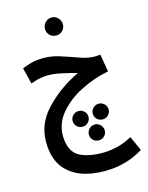

<svg xmlns="http://www.w3.org/2000/svg" viewBox="-182 -831 918 1192"><g transform="rotate(-20 277.0 -235.0)"><path d="M553 222 519 125Q474 144 436 151.5Q398 159 357 159Q269 159 198 125.5Q127 92 127 -4Q127 -94 188 -158Q249 -222 341.5 -259.5Q434 -297 528 -306L519 -420H505Q450 -420 394 -446Q338 -472 277 -497.5Q216 -523 145 -523Q118 -523 90.5 -517.5Q63 -512 39 -504L56 -398Q103 -412 146 -412Q193 -412 248 -395Q303 -378 349 -361Q215 -311 115 -220.5Q15 -130 15 7Q15 102 61 160Q107 218 182.5 244.5Q258 271 348 271Q389 271 441 261Q493 251 553 222ZM268 -37Q288 -37 303 -51.5Q318 -66 318 -87Q318 -108 303 -123Q288 -138 268 -138Q246 -138 231 -123Q216 -108 216 -87Q216 -66 231 -51.5Q246 -37 268 -37ZM401 -37Q421 -37 436 -51.5Q451 -66 451 -87Q451 -108 436 -123Q421 -138 401 -138Q379 -138 364 -123Q349 -108 349 -87Q349 -66 364 -51.5Q379 -37 401 -37ZM334 77Q354 77 369 62.5Q384 48 384 27Q384 6 369 -9.5Q354 -25 334 -25Q312 -25 297 -9.5Q282 6 282 27Q282 48 297 62.5Q312 77 334 77ZM309 -625Q332 -625 348.5 -641.5Q365 -658 365 -682Q365 -706 348.5 -723.5Q332 -741 309 -741Q284 -741 267 -723.5Q250 -706 250 -682Q250 -658 267 -641.5Q284 -625 309 -625Z"/></g></svg>

Font: Noto Sans Arabic UI ExtraCondensed Semi
Style: Regular
Weight: 600
Width: 3
Designer: Nadine Chahine - Monotype Design Team
Foundry: Monotype Imaging Inc.
Version: Version 1.900